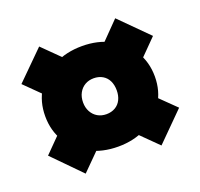

<svg xmlns="http://www.w3.org/2000/svg" viewBox="-97 -673 759 729"><g transform="rotate(-20 282.5 -308.0)"><path d="M61 -307Q61 -366 89.5 -412Q118 -458 168.5 -484Q219 -510 283 -510Q347 -510 396.5 -484Q446 -458 475 -412Q504 -366 504 -307Q504 -248 475 -202Q446 -156 396.5 -130Q347 -104 283 -104Q219 -104 168.5 -130Q118 -156 89.5 -202Q61 -248 61 -307ZM131 -50 20 -163 104 -248 214 -133ZM96 -376 18 -453 130 -564 211 -484ZM350 -307Q350 -329 342 -345.5Q334 -362 318.5 -371Q303 -380 283 -380Q263 -380 247.5 -371Q232 -362 223 -345.5Q214 -329 214 -307Q214 -286 223 -269.5Q232 -253 247.5 -244Q263 -235 283 -235Q303 -235 318.5 -244Q334 -253 342 -269.5Q350 -286 350 -307ZM438 -52 355 -134 464 -248 550 -164ZM459 -362 347 -473 438 -566 550 -454Z"/></g></svg>

Font: Mach ExtraBold
Style: Regular
Weight: 800
Version: Version 1.002